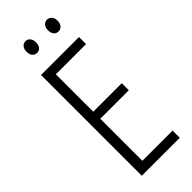

<svg xmlns="http://www.w3.org/2000/svg" viewBox="-285 -926 962 962"><g transform="rotate(-45 196.0 -444.5)"><path d="M345 0H76V-714H345V-664H131V-399H333V-349H131V-51H345ZM107 -848Q107 -867 116.5 -878Q126 -889 141 -889Q155 -889 164.5 -878Q174 -867 174 -848Q174 -827 164.5 -816.5Q155 -806 141 -806Q126 -806 116.5 -817Q107 -828 107 -848ZM259 -848Q259 -867 268.5 -878Q278 -889 293 -889Q307 -889 317 -878.5Q327 -868 327 -848Q327 -828 317 -817Q307 -806 293 -806Q278 -806 268.5 -817Q259 -828 259 -848Z"/></g></svg>

Font: Noto Sans Ethiopic ExtraCondensed Light
Style: Regular
Weight: 300
Width: 2
Designer: Monotype Design Team
Foundry: Monotype Imaging Inc.
Version: Version 2.102; ttfautohint (v1.8.4.7-5d5b)